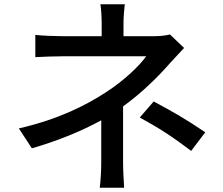

<svg xmlns="http://www.w3.org/2000/svg" viewBox="-20 -828 1040 897"><path d="M873 -123 939 -210C844 -274 791 -304 698 -354L633 -279C723 -230 786 -189 873 -123ZM840 -604 774 -667C755 -662 729 -659 703 -659H557V-718C557 -747 560 -785 563 -808H449C453 -785 455 -748 455 -718V-659H269C235 -659 179 -661 145 -665V-561C176 -563 235 -565 271 -565C315 -565 613 -565 663 -565C631 -520 559 -451 475 -397C386 -339 259 -272 68 -228L129 -135C252 -171 360 -215 453 -266V-69C453 -32 450 20 446 49H560C558 18 555 -32 555 -69V-331C643 -394 724 -475 775 -534C793 -554 819 -582 840 -604Z"/></svg>

Font: ChiuKong Gothic CL Medium
Style: Regular
Weight: 500
Designer: Ryoko NISHIZUKA 西塚涼子 (kana, bopomofo & ideographs); Paul D. Hunt (Latin, Greek & Cyrillic); Sandoll Communications 산돌커뮤니
Foundry: Adobe
Version: Version 1.300